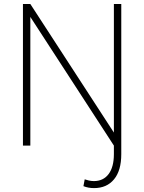

<svg xmlns="http://www.w3.org/2000/svg" viewBox="-20 -731 725 964"><path d="M551.8 -710.9H588.9V43Q588.9 125.5 552.5 169.4Q516.1 213.4 452.1 213.4Q422.9 213.4 398.9 203.6L405.3 169.4Q413.1 172.4 426 175.3Q439 178.2 451.2 178.2Q499 178.2 525.4 142.8Q551.8 107.4 551.8 43V0L132.3 -646V0H95.2V-710.9H132.3L551.8 -65.4Z"/></svg>

Font: Robert Sans ExtraLight
Style: Regular
Weight: 250
Designer: Christian Robertson (extended by Adam Twardoch)
Foundry: Google
Version: Version 12.135;April 2, 2019;FontCreator 11.5.0.2425 64-bit;